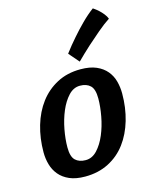

<svg xmlns="http://www.w3.org/2000/svg" viewBox="-117 -851 743 939"><g transform="rotate(-15 254.0 -381.5)"><path d="M309 -502Q242 -502 190 -474.5Q138 -447 102.5 -400Q67 -353 48.5 -290Q30 -227 30 -156Q30 -124 38.5 -94Q47 -64 66.5 -40.5Q86 -17 118 -3Q150 11 197 11Q264 11 316.5 -16Q369 -43 404 -90Q439 -137 457.5 -200Q476 -263 476 -335Q476 -367 468 -397Q460 -427 440.5 -450.5Q421 -474 389 -488Q357 -502 309 -502ZM286 -425Q319 -425 338 -407Q357 -389 357 -342Q357 -301 348 -252.5Q339 -204 321.5 -162.5Q304 -121 278.5 -93.5Q253 -66 220 -66Q187 -66 168 -84Q149 -102 149 -149Q149 -191 158 -239Q167 -287 184.5 -328.5Q202 -370 227.5 -397.5Q253 -425 286 -425ZM316 -539Q349 -572 383 -603Q412 -629 445.5 -657.5Q479 -686 508 -705Q503 -718 493 -730.5Q483 -743 472 -753Q460 -764 445 -774Q415 -752 384 -721Q353 -690 328 -661Q298 -627 271 -591Z"/></g></svg>

Font: Amaranth
Style: Italic
Weight: 400
Designer: Gesine Todt
Foundry: Gesine Todt
Version: Version 1.001